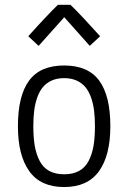

<svg xmlns="http://www.w3.org/2000/svg" viewBox="-20 -754 520 779"><path d="M240.7 -684.1 136.7 -567.9 94.7 -606.9Q170.4 -691.4 214.8 -734.4H266.1Q310.5 -691.4 386.2 -606.9L344.2 -567.9ZM52.7 -241.7Q52.7 -365.2 97.9 -426.8Q143.1 -488.3 240.2 -488.3Q337.4 -488.3 382.6 -426.8Q427.7 -365.2 427.7 -241.7Q427.7 -123.5 381.6 -59.3Q335.4 4.9 240.2 4.9Q145 4.9 98.9 -59.3Q52.7 -123.5 52.7 -241.7ZM115.2 -241.7Q115.2 -195.8 121.1 -161.9Q127 -127.9 140.9 -101.1Q154.8 -74.2 179.7 -60.5Q204.6 -46.9 240.2 -46.9Q275.9 -46.9 300.8 -60.5Q325.7 -74.2 339.6 -101.1Q353.5 -127.9 359.4 -161.9Q365.2 -195.8 365.2 -241.7Q365.2 -277.3 361.6 -306.2Q357.9 -335 348.9 -359.9Q339.8 -384.8 325.7 -401.4Q311.5 -418 290 -427.5Q268.6 -437 240.2 -437Q211.9 -437 190.4 -427.5Q168.9 -418 154.8 -401.4Q140.6 -384.8 131.6 -359.9Q122.6 -335 118.9 -306.2Q115.2 -277.3 115.2 -241.7Z"/></svg>

Font: Anaheim
Style: Regular
Weight: 400
Designer: vernon adams
Foundry: vernon adams
Version: Version 1.002; ttfautohint (v0.93.5-3d13) -l 8 -r 50 -G 200 